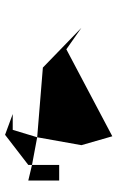

<svg xmlns="http://www.w3.org/2000/svg" viewBox="131 -886 474 777"><g transform="rotate(90 368.5 -498.0)"><path d="M93 -590 254 -434 536 -411 568 -590 532 -715 180 -529ZM442 -312 526 -281 648 -375V-390L536 -411L506 -312ZM648 -390 711 -375V-500H648Z"/></g></svg>

Font: bitstorm
Style: maxext
Weight: 400
Version: Version 0.2